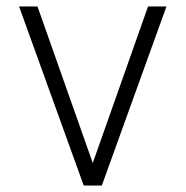

<svg xmlns="http://www.w3.org/2000/svg" viewBox="-20 -570 574 594"><path d="M239 4 39 -550H96L269 -60H265L438 -550H495L295 4Z"/></svg>

Font: Sinter Light
Style: Regular
Weight: 300
Foundry: Adobe & rsms
Version: Version 1.000